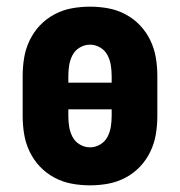

<svg xmlns="http://www.w3.org/2000/svg" viewBox="-20 -548 540 576"><path d="M250 8Q222 8 195 3Q168 -2 143.5 -15Q119 -28 100 -48Q81 -68 69 -93Q57 -118 52.5 -145Q48 -172 48 -200V-320Q48 -348 52.5 -375Q57 -402 69 -427Q81 -452 100 -472Q119 -492 143.5 -505Q168 -518 195 -523Q222 -528 250 -528Q278 -528 305 -523Q332 -518 356.5 -505Q381 -492 400 -472Q419 -452 431 -427Q443 -402 447.5 -375Q452 -348 452 -320V-200Q452 -172 447.5 -145Q443 -118 431 -93Q419 -68 400 -48Q381 -28 356.5 -15Q332 -2 305 3Q278 8 250 8ZM315 -300V-320Q315 -336 312.5 -352Q310 -368 302.5 -382.5Q295 -397 280.5 -405.5Q266 -414 250 -414Q234 -414 219.5 -405.5Q205 -397 197.5 -382.5Q190 -368 187.5 -352Q185 -336 185 -320V-300ZM250 -106Q266 -106 280.5 -114.5Q295 -123 302.5 -137.5Q310 -152 312.5 -168Q315 -184 315 -200V-220H185V-200Q185 -184 187.5 -168Q190 -152 197.5 -137.5Q205 -123 219.5 -114.5Q234 -106 250 -106Z"/></svg>

Font: Iosevka Term Curly Heavy
Style: Regular
Weight: 900
Designer: Belleve Invis
Foundry: Belleve Invis
Version: Version 32.3.0